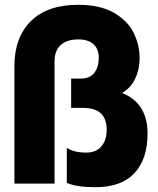

<svg xmlns="http://www.w3.org/2000/svg" viewBox="-20 -764 659 799"><path d="M258 -3V-149Q287 -129 339 -129Q380 -129 402 -155Q424 -181 424 -224Q424 -315 326 -315H276V-437H316Q354 -437 372.5 -461Q391 -485 391 -524Q391 -560 369 -580Q347 -600 306 -600Q259 -600 233 -577Q207 -554 207 -509V0H40V-489Q40 -608 108.5 -676Q177 -744 305 -744Q395 -744 452 -712Q509 -680 535 -629.5Q561 -579 561 -521Q561 -475 542.5 -436.5Q524 -398 488 -377Q594 -335 594 -208Q594 -102 539.5 -43.5Q485 15 377 15Q298 15 258 -3Z"/></svg>

Font: Readiness
Style: Bold
Weight: 700
Designer: Katatrad Team
Foundry: CadsonDemak
Version: Version 1.00;January 16, 2020;FontCreator 12.0.0.2550 64-bit